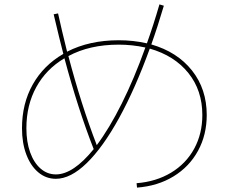

<svg xmlns="http://www.w3.org/2000/svg" viewBox="-20 -823 1040 873"><path d="M900 -300Q900 -412 836.5 -491Q773 -570 661 -602Q595 -420 521.5 -286.5Q448 -153 374.5 -81.5Q301 -10 234 -10Q189 -10 154 -39.5Q119 -69 99.5 -121Q80 -173 80 -240Q80 -352 129 -439Q178 -526 268 -578Q251 -643 224 -758L244 -762Q259 -693 285 -588Q386 -640 520 -640Q586 -640 648 -626Q678 -710 705 -803L725 -797Q697 -702 668 -621Q786 -587 853 -502.5Q920 -418 920 -300Q920 -210 880.5 -137.5Q841 -65 769 -21Q697 23 603 30L601 10Q690 3 758 -38Q826 -79 863 -147Q900 -215 900 -300ZM234 -30Q313 -30 406 -145Q334 -329 273 -558Q190 -509 145 -427Q100 -345 100 -240Q100 -178 117 -130.5Q134 -83 164.5 -56.5Q195 -30 234 -30ZM420 -163Q477 -239 533.5 -352Q590 -465 641 -607Q581 -620 520 -620Q387 -620 291 -568Q349 -347 420 -163Z"/></svg>

Font: Enso Thin
Style: Regular
Weight: 100
Designer: Coji Morishita
Foundry: UNDERFOREST DESIGN
Version: Version 1.000